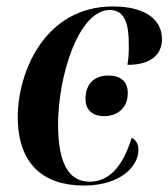

<svg xmlns="http://www.w3.org/2000/svg" viewBox="-20 -565 522 595"><path d="M240 10C355 10 409 -51 409 -100C409 -121 399 -133 388 -138C360 -46 316 -2 258 -2C193 -2 160 -59 160 -179C160 -331 224 -534 320 -534C360 -534 379 -503 379 -431C380 -405 378 -383 375 -364C454 -364 482 -401 482 -444C482 -497 440 -545 330 -545C118 -545 35 -340 35 -203C35 -57 114 10 240 10ZM303 -205C340 -205 376 -227 376 -277C376 -317 348 -331 316 -331C278 -331 245 -310 245 -259C245 -221 270 -205 303 -205Z"/></svg>

Font: Noto Serif Display SemiCondensed SemiBold
Style: Italic
Weight: 600
Width: 4
Italic angle: -12°
Designer: Monotype Design Team
Foundry: Monotype Imaging Inc.
Version: Version 2.009